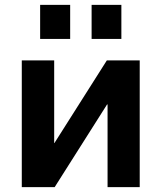

<svg xmlns="http://www.w3.org/2000/svg" viewBox="-20 -767 661 787"><path d="M69.3 0V-519.5H202.1V-180.7H203.1L418 -519.5H552.7V0H420.9V-338.9H418.9L204.1 0ZM144.5 -607.4V-747.1H267.6V-607.4ZM355.5 -607.4V-747.1H477.5V-607.4Z"/></svg>

Font: GenEi M Gothic v2 Bold
Style: Regular
Weight: 700
Version: Version 2.0